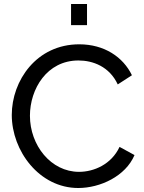

<svg xmlns="http://www.w3.org/2000/svg" viewBox="-20 -936 722 962"><path d="M336 -810H416V-916H336ZM377 -714C163 -714 39 -532 39 -360C39 -180 177 6 372 6C482 6 609 -53 654 -159L579 -200C538 -112 450 -75 376 -75C235 -75 130 -208 130 -356C130 -490 215 -633 373 -633C445 -633 528 -603 570 -513L641 -559C597 -650 503 -714 377 -714Z"/></svg>

Font: FIGSv2-sans-serif Medium
Style: Regular
Weight: 500
Designer: Matt McInerney, Pablo Impallari, Rodrigo Fuenzalida,Mirko Velimirovic
Foundry: Matt McInerney, Pablo Impallari, Rodrigo Fuenzalida
Version: Version 4.021;hotconv 1.0.109;makeotfexe 2.5.65596